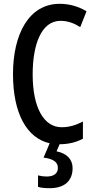

<svg xmlns="http://www.w3.org/2000/svg" viewBox="-20 -745 497 1005"><path d="M360 135C360 89 330 58 276 47L292 10C338 10 379 0 414 -19V-109C380 -91 344 -79 303 -79C209 -79 151 -182 151 -356C151 -509 195 -636 297 -636C335 -636 369 -623 400 -603L433 -686C389 -712 343 -725 292 -725C130 -725 48 -564 48 -357C48 -152 120 -22 240 5L208 80C255 86 283 101 283 134C283 161 264 179 224 179C209 179 194 177 179 173V233C194 238 215 240 241 240C316 240 360 203 360 135Z"/></svg>

Font: Noto Sans Hebrew ExtraCondensed Medium
Style: Regular
Weight: 500
Width: 2
Designer: Monotype Design Team
Foundry: Monotype Imaging Inc.
Version: Version 2.004